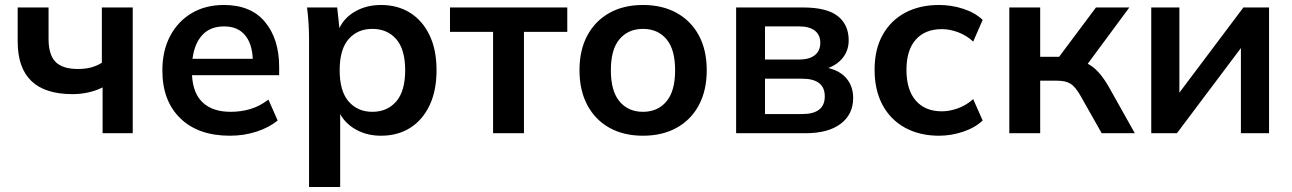

<svg xmlns="http://www.w3.org/2000/svg" viewBox="-20 -535 5187 771"><path d="M392 0V-184Q337 -157 271 -157Q51 -157 51 -368V-505H175V-379Q175 -315 203 -286.5Q231 -258 293 -258Q322 -258 345 -264Q368 -270 389 -283V-505H513V0Z M903 10Q776 10 704 -60Q632 -130 632 -252Q632 -331 663 -390Q694 -449 749.5 -482Q805 -515 879 -515Q988 -515 1044.5 -446.5Q1101 -378 1101 -266V-233H751Q755 -159 795 -122.5Q835 -86 906 -86Q949 -86 986.5 -97.5Q1024 -109 1058 -135L1095 -51Q1059 -22 1009 -6Q959 10 903 10ZM880 -429Q825 -429 793 -395Q761 -361 753 -299H995Q992 -362 962.5 -395.5Q933 -429 880 -429Z M1221 216V-379Q1221 -410 1219 -442Q1217 -474 1213 -505H1334L1343 -422Q1363 -465 1408 -490Q1453 -515 1510 -515Q1577 -515 1627 -483.5Q1677 -452 1705 -393.5Q1733 -335 1733 -253Q1733 -171 1705 -112Q1677 -53 1627 -21.5Q1577 10 1510 10Q1455 10 1411.5 -13.5Q1368 -37 1346 -77V216ZM1475 -86Q1535 -86 1571 -127.5Q1607 -169 1607 -253Q1607 -337 1571 -378Q1535 -419 1475 -419Q1416 -419 1380 -378Q1344 -337 1344 -253Q1344 -169 1380 -127.5Q1416 -86 1475 -86Z M1960 0V-407H1787V-505H2258V-407H2084V0Z M2562 10Q2484 10 2427 -22Q2370 -54 2338.5 -113Q2307 -172 2307 -253Q2307 -334 2338.5 -392.5Q2370 -451 2427 -483Q2484 -515 2562 -515Q2640 -515 2697.5 -483Q2755 -451 2786.5 -392.5Q2818 -334 2818 -253Q2818 -172 2786.5 -113Q2755 -54 2697.5 -22Q2640 10 2562 10ZM2562 -86Q2621 -86 2656 -127.5Q2691 -169 2691 -253Q2691 -337 2656 -378Q2621 -419 2562 -419Q2503 -419 2468 -378Q2433 -337 2433 -253Q2433 -169 2468 -127.5Q2503 -86 2562 -86Z M2936 0V-505H3205Q3300 -505 3344 -470.5Q3388 -436 3388 -373Q3388 -334 3366 -305Q3344 -276 3306 -262Q3355 -250 3380.5 -218.5Q3406 -187 3406 -141Q3406 -76 3356 -38Q3306 0 3214 0ZM3052 -296H3190Q3230 -296 3252 -313.5Q3274 -331 3274 -363Q3274 -395 3252 -412Q3230 -429 3190 -429H3052ZM3052 -77H3201Q3292 -77 3292 -148Q3292 -219 3201 -219H3052Z M3751 10Q3673 10 3614.5 -22Q3556 -54 3524 -113.5Q3492 -173 3492 -255Q3492 -337 3524.5 -395Q3557 -453 3615 -484Q3673 -515 3751 -515Q3801 -515 3848.5 -499.5Q3896 -484 3926 -455L3888 -368Q3861 -393 3827.5 -405.5Q3794 -418 3762 -418Q3695 -418 3657.5 -376Q3620 -334 3620 -254Q3620 -174 3657.5 -131Q3695 -88 3762 -88Q3793 -88 3826.5 -100Q3860 -112 3888 -137L3926 -51Q3895 -22 3847.5 -6Q3800 10 3751 10Z M4033 0V-505H4157V-307H4233L4381 -505H4515L4348 -279Q4371 -267 4391 -245Q4411 -223 4431 -189L4537 0H4404L4318 -152Q4298 -187 4278.5 -199Q4259 -211 4224 -211H4157V0Z M4603 0V-505H4716V-163L4973 -505H5076V0H4963V-342L4706 0Z"/></svg>

Font: MulishBold
Style: Bold
Weight: 700
Designer: Vernon Adams
Foundry: Vernon Adams
Version: Version 3.602; ttfautohint (v1.8.3)